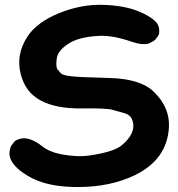

<svg xmlns="http://www.w3.org/2000/svg" viewBox="-20 -751 733 792"><path d="M65.9 -443.8Q85 -370.6 146 -337.4Q210 -302.2 319.3 -303.7Q418 -305.2 443.4 -298.1Q468.8 -291 493.9 -283.9Q519 -276.9 526.4 -253.9Q543.5 -201.7 480.5 -150.4Q448.7 -124.5 351.6 -109.9Q297.9 -102.1 231.9 -114.7Q184.1 -124 154.3 -147.5Q102.1 -188.5 64 -178.7Q44.9 -173.8 39.3 -166.7Q33.7 -159.7 28.1 -152.3Q22.5 -145 19.5 -125.5Q14.2 -87.9 61.5 -48.3Q93.8 -22.5 133.8 -6.3Q201.7 21 304.2 20.5Q436 20 537.1 -28.8Q668.9 -93.3 676.8 -225.1Q681.6 -307.6 613.8 -373Q559.1 -425.8 433.6 -429.2Q304.2 -432.6 272.5 -436.5Q237.3 -440.9 230.5 -449.2Q223.6 -457.5 216.8 -465.6Q210 -473.6 213.9 -508.8Q217.8 -541.5 261.7 -570.3Q304.2 -598.6 387.2 -603Q440.9 -606 512.2 -582.5Q532.2 -575.7 546.4 -572.3Q560.1 -569.3 567.1 -569.3Q574.2 -569.3 581.1 -569.1Q587.9 -568.8 598.6 -573.7Q617.2 -582.5 622.3 -589.6Q627.4 -596.7 632.6 -603.8Q637.7 -610.8 636.7 -628.4Q635.7 -651.9 613.8 -669.4Q589.4 -689 550.8 -704.6Q493.2 -728 406.2 -731Q317.9 -733.9 227.1 -698.2Q132.8 -660.6 92.8 -599.6Q44.4 -524.9 65.9 -443.8Z"/></svg>

Font: Comic Relief
Style: Bold
Weight: 700
Designer: Jeff Davis
Foundry: Loudifier
Version: Version 1.200; ttfautohint (v1.8.4.7-5d5b)